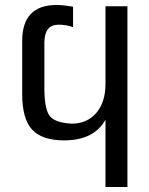

<svg xmlns="http://www.w3.org/2000/svg" viewBox="-20 -750 596 770"><path d="M491 0H403V-270Q357 -187 237 -187Q149 -187 109 -230Q69 -273 69 -373V-586Q69 -730 207 -730Q234 -730 273 -723V-641Q246 -651 215 -651Q158 -651 158 -579V-390Q159 -309 180.5 -283.5Q202 -258 267 -254Q329 -254 366 -297Q403 -340 403 -413V-725H491Z"/></svg>

Font: Libra Sans
Style: Regular
Weight: 400
Foundry: Context Ltd
Version: Version 1.002